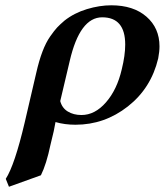

<svg xmlns="http://www.w3.org/2000/svg" viewBox="-20 -465 629 733"><path d="M444.8 -200.2Q458 -253.4 458 -294.9Q458 -398.9 370.1 -398.9Q284.7 -398.9 246.1 -231.9L210 -79.1Q216.8 -52.7 238.8 -39.3Q260.7 -25.9 291 -25.9Q342.3 -25.9 384.5 -74.2Q426.8 -122.6 444.8 -200.2ZM136.2 204.1 14.2 248 2 217.8Q36.1 165 74.2 2.9L118.2 -186Q128.9 -233.4 142.1 -268.1Q155.3 -302.7 171.4 -325.7Q187.5 -348.6 198 -359.9Q208.5 -371.1 226.1 -386.2Q263.2 -415.5 311.8 -430.2Q360.4 -444.8 404.8 -444.8Q489.3 -444.8 539.1 -401.4Q588.9 -357.9 588.9 -288.1Q588.9 -268.1 584 -242.2Q557.1 -128.4 468 -58.6Q378.9 11.2 268.1 11.2Q227.1 11.2 191.9 1Q189 13.2 185.1 36.1Q182.6 48.8 172.9 86.9Q157.2 162.1 136.2 204.1Z"/></svg>

Font: Linux Libertine
Style: Bold Italic
Weight: 700
Italic angle: -11.5°
Designer: Philipp H. Poll
Foundry: Philipp H. Poll
Version: Version 4.0.5